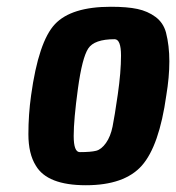

<svg xmlns="http://www.w3.org/2000/svg" viewBox="-20 -532 521 568"><path d="M308 -512Q356 -512 386.5 -505.5Q417 -499 440 -482Q463 -465 471 -436Q481 -397 481 -350.5Q481 -304 472 -250Q451 -100 399.5 -42Q348 16 234 16Q120 16 86 -42Q64 -77 64 -135Q64 -193 72 -250Q94 -409 142.5 -460.5Q191 -512 308 -512ZM216 -82Q249 -82 264.5 -86Q280 -90 293.5 -109Q307 -128 313 -157.5Q319 -187 328.5 -253Q338 -319 338 -367.5Q338 -416 319 -416Q259 -416 241 -388.5Q223 -361 210.5 -269.5Q198 -178 198 -130Q198 -82 216 -82Z"/></svg>

Font: Chau Philomene One
Style: Italic
Weight: 400
Designer: Vicente Lamonaca
Foundry: TipoType
Version: Version 1.002